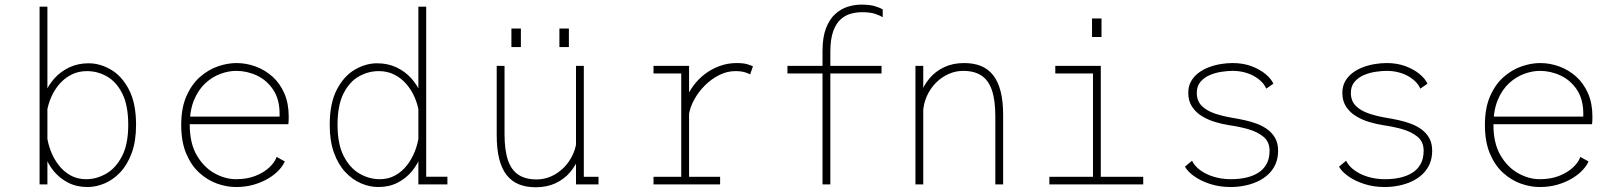

<svg xmlns="http://www.w3.org/2000/svg" viewBox="-20 -778 6840 810"><path d="M147 0V-750H180V-121V0ZM349 11Q303.5 11 267.8 -7.2Q232 -25.5 207 -55.8Q182 -86 169 -123.5Q156 -161 156 -199L178 -205Q182 -172 194.8 -139.5Q207.5 -107 228.2 -80.5Q249 -54 277.8 -38Q306.5 -22 343 -22Q387.5 -22 428.2 -45.5Q469 -69 495 -119.5Q521 -170 521 -251Q521 -333.5 496 -383.2Q471 -433 431.2 -455.5Q391.5 -478 347 -478Q310.5 -478 281.5 -463.2Q252.5 -448.5 231 -423.8Q209.5 -399 196.2 -368.5Q183 -338 178 -307L156 -312Q156 -348.5 170 -383.8Q184 -419 210 -447.8Q236 -476.5 272.5 -493.8Q309 -511 354 -511Q402 -511 448 -484.2Q494 -457.5 524 -400Q554 -342.5 554 -251Q554 -182.5 535.8 -132.8Q517.5 -83 487.5 -51.2Q457.5 -19.5 421.2 -4.2Q385 11 349 11Z M975.5 11Q937 11 896.5 -3.2Q856 -17.5 821.5 -48.5Q787 -79.5 765.8 -129.5Q744.5 -179.5 744.5 -251Q744.5 -322.5 766.5 -372.5Q788.5 -422.5 823.5 -453.2Q858.5 -484 899.2 -498Q940 -512 977.5 -512Q1019 -512 1058.5 -497.5Q1098 -483 1129.5 -454.8Q1161 -426.5 1179.5 -384.2Q1198 -342 1198 -286.5Q1198 -280 1197.8 -270.2Q1197.5 -260.5 1196.5 -254H769V-286H1159.5Q1159.5 -290.5 1159.5 -292.2Q1159.5 -294 1159.5 -298.5Q1159.5 -358.5 1133 -398.8Q1106.5 -439 1064.5 -459Q1022.5 -479 976.5 -479Q944.5 -479 910.2 -466.5Q876 -454 846.5 -427Q817 -400 798.8 -356.5Q780.5 -313 780.5 -251Q780.5 -173.5 810.2 -122.8Q840 -72 885 -47Q930 -22 975.5 -22Q1022 -22 1057.5 -36Q1093 -50 1116 -71.5Q1139 -93 1147 -116L1181.5 -97Q1174 -79 1156.2 -60Q1138.5 -41 1111.8 -25Q1085 -9 1050.8 1Q1016.5 11 975.5 11Z M1576 11Q1540 11 1503.8 -4.2Q1467.5 -19.5 1437.5 -51.2Q1407.5 -83 1389.2 -132.8Q1371 -182.5 1371 -251Q1371 -342.5 1401 -400Q1431 -457.5 1477 -484.2Q1523 -511 1571 -511Q1616 -511 1652.5 -493.8Q1689 -476.5 1715 -447.8Q1741 -419 1755 -383.8Q1769 -348.5 1769 -312L1747 -307Q1742 -338 1728.8 -368.5Q1715.5 -399 1694 -423.8Q1672.5 -448.5 1643.5 -463.2Q1614.5 -478 1578 -478Q1533.5 -478 1493.8 -455.5Q1454 -433 1429 -383.2Q1404 -333.5 1404 -251Q1404 -170 1430 -119.5Q1456 -69 1496.8 -45.5Q1537.5 -22 1582 -22Q1618.5 -22 1647.2 -38Q1676 -54 1696.8 -80.5Q1717.5 -107 1730.2 -139.5Q1743 -172 1747 -205L1769 -199Q1769 -161 1756 -123.5Q1743 -86 1718 -55.8Q1693 -25.5 1657.2 -7.2Q1621.5 11 1576 11ZM1778 -750V-17.5L1763 -32.5H1867.5V0H1745V-108V-750Z M2240 12Q2200.5 12 2169.8 -0.2Q2139 -12.5 2118 -38.8Q2097 -65 2086.2 -107Q2075.5 -149 2075.5 -208V-500H2108.5V-213Q2108.5 -144.5 2123 -102.2Q2137.5 -60 2167.5 -40.5Q2197.5 -21 2244 -21Q2276 -21 2305.8 -34.2Q2335.5 -47.5 2359.2 -71.5Q2383 -95.5 2397.5 -127.8Q2412 -160 2413.5 -198H2437Q2437 -156.5 2423.8 -118.8Q2410.5 -81 2385.2 -51.5Q2360 -22 2323.5 -5Q2287 12 2240 12ZM2410 0V-90.5V-500H2443V-17L2428 -32H2505V0ZM2137.5 -657.5H2177.5V-579.5H2137.5ZM2340 -657.5H2380V-579.5H2340Z M2737 0V-32H2854V-468H2737V-500H2887V-371V-32H3018V0ZM2886 -293 2859.5 -297Q2861 -327.5 2873 -358.2Q2885 -389 2905.5 -416.8Q2926 -444.5 2954 -465.8Q2982 -487 3016 -499.5Q3050 -512 3088 -512Q3116 -512 3132.8 -507Q3149.5 -502 3156.5 -498L3144.5 -464Q3139 -468 3123 -473Q3107 -478 3082 -478Q3047.5 -478 3014.5 -461.5Q2981.5 -445 2954.2 -418Q2927 -391 2909 -358.2Q2891 -325.5 2886 -293Z M3450 0V-562.5Q3450 -620.5 3464.5 -658.5Q3479 -696.5 3503.2 -718.5Q3527.5 -740.5 3556.2 -749.5Q3585 -758.5 3613.5 -758.5Q3649 -758.5 3670 -752.2Q3691 -746 3704 -738.5V-705.5Q3691.5 -713 3671.2 -719.8Q3651 -726.5 3615.5 -726.5Q3594 -726.5 3570.8 -720.5Q3547.5 -714.5 3527.5 -697.2Q3507.5 -680 3495.2 -646.5Q3483 -613 3483 -557.5V0ZM3302 -468V-500H3699V-468Z M3842 0V-500H3875V-402V0ZM4179 0V-287Q4179 -355.5 4164.5 -397.8Q4150 -440 4120 -459.5Q4090 -479 4043.5 -479Q4011.5 -479 3981.8 -465.8Q3952 -452.5 3928.2 -428.5Q3904.5 -404.5 3890 -372.2Q3875.5 -340 3874 -302H3850.5Q3850.5 -343.5 3863.8 -381.2Q3877 -419 3902.2 -448.5Q3927.5 -478 3964 -495Q4000.5 -512 4047.5 -512Q4087.5 -512 4118 -499.8Q4148.5 -487.5 4169.5 -461.2Q4190.5 -435 4201.2 -393.2Q4212 -351.5 4212 -292V0Z M4407 0V-32H4591V-468H4432V-500H4624V-32H4803V0ZM4587 -700H4627V-622H4587Z M5172 11Q5124.5 11 5084.8 -2Q5045 -15 5017.5 -34.8Q4990 -54.5 4979 -75L5009 -100Q5015.5 -85.5 5030 -71.5Q5044.5 -57.5 5066 -46.2Q5087.5 -35 5114.8 -28.5Q5142 -22 5174 -22Q5207 -22 5236.2 -28.5Q5265.5 -35 5288 -49Q5310.5 -63 5323.2 -86Q5336 -109 5336 -142Q5336 -180 5310 -201.2Q5284 -222.5 5245.2 -233.2Q5206.5 -244 5167.5 -249.5Q5138 -254 5107.5 -263Q5077 -272 5051 -287.8Q5025 -303.5 5009 -327.8Q4993 -352 4993 -386Q4993 -413 5004.2 -433.8Q5015.5 -454.5 5034.5 -469.2Q5053.5 -484 5077.8 -493.5Q5102 -503 5128.5 -507.5Q5155 -512 5180 -512Q5224 -512 5259.5 -498.8Q5295 -485.5 5319 -465.5Q5343 -445.5 5352 -425L5322 -404Q5315 -420.5 5301.2 -434Q5287.5 -447.5 5268.8 -457.8Q5250 -468 5227.5 -473.5Q5205 -479 5180 -479Q5160 -479 5134 -475.2Q5108 -471.5 5084.2 -461.5Q5060.5 -451.5 5044.8 -433.2Q5029 -415 5029 -386Q5029 -352 5050 -331.2Q5071 -310.5 5105.2 -299Q5139.5 -287.5 5179 -281Q5203.5 -277 5230.2 -271.2Q5257 -265.5 5282.2 -256Q5307.5 -246.5 5327.8 -231.5Q5348 -216.5 5360 -194.8Q5372 -173 5372 -142Q5372 -110 5360.8 -85Q5349.5 -60 5330 -42Q5310.5 -24 5285 -12.2Q5259.5 -0.5 5230.5 5.2Q5201.5 11 5172 11Z M5822 11Q5774.5 11 5734.8 -2Q5695 -15 5667.5 -34.8Q5640 -54.5 5629 -75L5659 -100Q5665.5 -85.5 5680 -71.5Q5694.5 -57.5 5716 -46.2Q5737.5 -35 5764.8 -28.5Q5792 -22 5824 -22Q5857 -22 5886.2 -28.5Q5915.5 -35 5938 -49Q5960.5 -63 5973.2 -86Q5986 -109 5986 -142Q5986 -180 5960 -201.2Q5934 -222.5 5895.2 -233.2Q5856.5 -244 5817.5 -249.5Q5788 -254 5757.5 -263Q5727 -272 5701 -287.8Q5675 -303.5 5659 -327.8Q5643 -352 5643 -386Q5643 -413 5654.2 -433.8Q5665.5 -454.5 5684.5 -469.2Q5703.5 -484 5727.8 -493.5Q5752 -503 5778.5 -507.5Q5805 -512 5830 -512Q5874 -512 5909.5 -498.8Q5945 -485.5 5969 -465.5Q5993 -445.5 6002 -425L5972 -404Q5965 -420.5 5951.2 -434Q5937.5 -447.5 5918.8 -457.8Q5900 -468 5877.5 -473.5Q5855 -479 5830 -479Q5810 -479 5784 -475.2Q5758 -471.5 5734.2 -461.5Q5710.5 -451.5 5694.8 -433.2Q5679 -415 5679 -386Q5679 -352 5700 -331.2Q5721 -310.5 5755.2 -299Q5789.5 -287.5 5829 -281Q5853.5 -277 5880.2 -271.2Q5907 -265.5 5932.2 -256Q5957.5 -246.5 5977.8 -231.5Q5998 -216.5 6010 -194.8Q6022 -173 6022 -142Q6022 -110 6010.8 -85Q5999.5 -60 5980 -42Q5960.5 -24 5935 -12.2Q5909.5 -0.5 5880.5 5.2Q5851.5 11 5822 11Z M6475.5 11Q6437 11 6396.5 -3.2Q6356 -17.5 6321.5 -48.5Q6287 -79.5 6265.8 -129.5Q6244.5 -179.5 6244.5 -251Q6244.5 -322.5 6266.5 -372.5Q6288.5 -422.5 6323.5 -453.2Q6358.5 -484 6399.2 -498Q6440 -512 6477.5 -512Q6519 -512 6558.5 -497.5Q6598 -483 6629.5 -454.8Q6661 -426.5 6679.5 -384.2Q6698 -342 6698 -286.5Q6698 -280 6697.8 -270.2Q6697.5 -260.5 6696.5 -254H6269V-286H6659.5Q6659.5 -290.5 6659.5 -292.2Q6659.5 -294 6659.5 -298.5Q6659.5 -358.5 6633 -398.8Q6606.5 -439 6564.5 -459Q6522.5 -479 6476.5 -479Q6444.5 -479 6410.2 -466.5Q6376 -454 6346.5 -427Q6317 -400 6298.8 -356.5Q6280.5 -313 6280.5 -251Q6280.5 -173.5 6310.2 -122.8Q6340 -72 6385 -47Q6430 -22 6475.5 -22Q6522 -22 6557.5 -36Q6593 -50 6616 -71.5Q6639 -93 6647 -116L6681.5 -97Q6674 -79 6656.2 -60Q6638.5 -41 6611.8 -25Q6585 -9 6550.8 1Q6516.5 11 6475.5 11Z"/></svg>

Font: Trispace Thin
Style: Regular
Weight: 100
Designer: Tyler Finck
Foundry: Etcetera Type Company
Version: Version 1.210